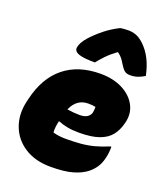

<svg xmlns="http://www.w3.org/2000/svg" viewBox="-154 -944 908 1061"><g transform="rotate(20 300.0 -414.0)"><path d="M355 -564Q429 -564 483.5 -536.5Q538 -509 563.5 -462Q589 -415 575 -358L574 -354Q563 -310 539 -279.5Q515 -249 470 -233Q425 -217 352 -217Q313 -217 282.5 -223Q252 -229 232 -238H227Q223 -221 221 -204Q219 -187 220 -170Q253 -160 295 -160Q344 -160 384 -163.5Q424 -167 461.5 -177Q499 -187 542 -205H548Q548 -186 546 -168.5Q544 -151 539 -132Q531 -101 516 -79Q501 -57 480 -40Q449 -15 399.5 -0.5Q350 14 270 14Q179 14 116.5 -26Q54 -66 29 -133.5Q4 -201 23 -281L27 -298Q58 -429 141.5 -496.5Q225 -564 355 -564ZM347 -386Q279 -386 249 -316Q270 -313 288 -311.5Q306 -310 323 -310Q375 -310 387 -347Q389 -357 389.5 -366Q390 -375 390 -382Q373 -386 347 -386ZM369 -838Q378 -840 393.5 -841Q409 -842 416 -842Q439 -842 461 -834.5Q483 -827 509 -803Q571 -745 593 -638Q572 -625 552.5 -618.5Q533 -612 509 -612Q487 -612 475 -622.5Q463 -633 449 -656Q441 -670 431.5 -682.5Q422 -695 405 -708H401Q367 -683 343 -658Q319 -633 303 -612H297Q248 -612 222 -618Q196 -624 187.5 -634Q179 -644 181 -656Q186 -686 218 -722Q248 -755 285.5 -785Q323 -815 369 -838Z"/></g></svg>

Font: Recursive Sn Csl St XBk
Style: Italic
Weight: 1000
Italic angle: -15°
Version: Version 1.085;hotconv 1.1.0;makeotfexe 2.6.0; ttfautohint (v